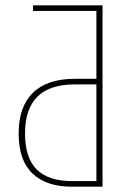

<svg xmlns="http://www.w3.org/2000/svg" viewBox="-20 -701 505 721"><path d="M365 0H249Q154 0 102 -49.5Q50 -99 50 -200Q50 -300 103.5 -352.5Q157 -405 261 -405H342V-660H104V-681H365ZM342 -21V-384H260Q74 -384 74 -200Q74 -108 118 -64.5Q162 -21 250 -21Z"/></svg>

Font: Fira Sans Extra Condensed Thin
Style: Regular
Weight: 250
Width: 1
Designer: Carrois Corporate & Edenspiekermann AG
Foundry: Carrois Corporate GbR & Edenspiekermann AG
Version: Version 4.203